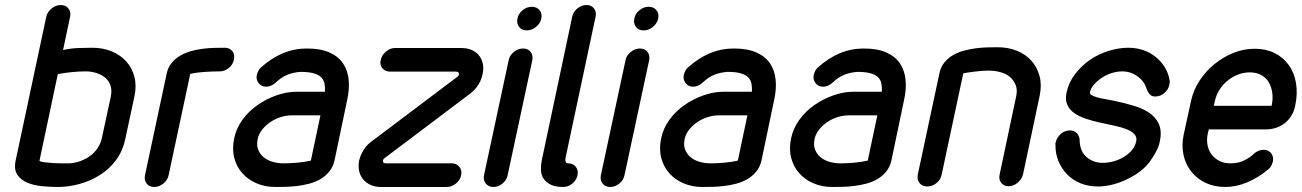

<svg xmlns="http://www.w3.org/2000/svg" viewBox="-20 -744 5180 764"><path d="M479 -193Q469 -144 442 -107.5Q415 -71 377.5 -47.5Q340 -24 296.5 -12Q253 0 211 0Q182 0 149 -3Q116 -6 90 -16.5Q64 -27 49.5 -48Q35 -69 42 -104L164 -677Q168 -696 185 -710Q202 -724 222 -724Q241 -724 252 -710.5Q263 -697 259 -678L231 -545Q263 -552 294 -553Q325 -554 348 -554Q389 -554 423.5 -540Q458 -526 481.5 -500.5Q505 -475 514.5 -439.5Q524 -404 515 -361ZM421 -360Q426 -385 419.5 -404Q413 -423 398.5 -435Q384 -447 363.5 -453.5Q343 -460 320 -460Q296 -460 265.5 -457Q235 -454 210 -449L137 -104Q142 -100 158 -98L193 -95Q211 -94 227 -94H250Q272 -94 294 -101Q316 -108 335 -121Q354 -134 367 -152.5Q380 -171 385 -193Z M651 -47Q647 -27 630 -13.5Q613 0 594 0Q574 0 563.5 -13.5Q553 -27 557 -47L643 -450Q648 -475 662.5 -493Q677 -511 697 -522.5Q717 -534 740 -540.5Q763 -547 787 -550Q811 -553 834 -553.5Q857 -554 874 -554Q894 -554 904.5 -540.5Q915 -527 911 -507Q907 -487 890.5 -473.5Q874 -460 854 -460Q829 -460 796 -458Q763 -456 737 -450Z M1273 -379Q1274 -397 1271 -412Q1268 -427 1257.5 -437Q1247 -447 1227.5 -452.5Q1208 -458 1176 -458Q1147 -456 1123.5 -446.5Q1100 -437 1079 -417Q1060 -399 1039 -399Q1020 -399 1009 -413.5Q998 -428 1002 -446Q1004 -454 1008 -462Q1012 -470 1019 -476Q1060 -513 1105.5 -532Q1151 -551 1201 -551Q1256 -551 1291.5 -535Q1327 -519 1345.5 -491Q1364 -463 1367.5 -425.5Q1371 -388 1361 -344L1311 -105Q1305 -79 1290 -61Q1275 -43 1255.5 -31.5Q1236 -20 1212 -13.5Q1188 -7 1163 -4Q1138 -1 1116 -0.5Q1094 0 1075 0Q1035 0 1001 -14.5Q967 -29 944 -55Q921 -81 912 -116.5Q903 -152 912 -194Q920 -233 944.5 -267Q969 -301 1004 -325.5Q1039 -350 1080 -364.5Q1121 -379 1161 -379ZM1255 -285H1141Q1120 -285 1098.5 -278.5Q1077 -272 1058.5 -260Q1040 -248 1025.5 -231Q1011 -214 1006 -194Q1000 -168 1007 -149.5Q1014 -131 1029 -118.5Q1044 -106 1065 -100Q1086 -94 1108 -94Q1132 -94 1162 -96.5Q1192 -99 1217 -105Z M1532 -459Q1513 -459 1501.5 -472.5Q1490 -486 1495 -505Q1499 -525 1516 -539Q1533 -553 1552 -553H1814Q1841 -553 1859.5 -544Q1878 -535 1888.5 -520Q1899 -505 1902 -486.5Q1905 -468 1900 -448Q1896 -427 1883.5 -407Q1871 -387 1853 -373L1508 -113Q1505 -110 1504 -106Q1503 -101 1505.5 -97.5Q1508 -94 1516 -94H1778Q1797 -94 1808 -80Q1819 -66 1815 -47Q1811 -27 1794 -13.5Q1777 0 1758 0H1496Q1473 0 1455 -8Q1437 -16 1425 -30.5Q1413 -45 1409 -64Q1405 -83 1409 -105Q1414 -126 1426 -146Q1438 -166 1457 -180L1802 -440Q1806 -444 1806 -447Q1807 -452 1804.5 -455.5Q1802 -459 1794 -459Z M2039 -670Q2043 -690 2059.5 -703.5Q2076 -717 2096 -717Q2116 -717 2127 -703.5Q2138 -690 2134 -670Q2130 -651 2113 -637Q2096 -623 2076 -623Q2056 -623 2045.5 -637Q2035 -651 2039 -670ZM2004 -504Q2008 -524 2025 -537.5Q2042 -551 2061 -551Q2081 -551 2091.5 -537.5Q2102 -524 2098 -504L2000 -47Q1996 -27 1979.5 -13.5Q1963 0 1943 0Q1924 0 1913 -13.5Q1902 -27 1906 -47Z M2241 -94Q2261 -94 2271.5 -80Q2282 -66 2278 -47Q2274 -27 2257.5 -13.5Q2241 0 2221 0Q2190 0 2171 -9.5Q2152 -19 2142.5 -34Q2133 -49 2132.5 -68Q2132 -87 2136 -107L2257 -678Q2261 -697 2277.5 -710.5Q2294 -724 2314 -724Q2333 -724 2343.5 -710.5Q2354 -697 2350 -678L2230 -114Q2229 -106 2231 -100Q2233 -94 2241 -94Z M2504 -670Q2508 -690 2524.5 -703.5Q2541 -717 2561 -717Q2581 -717 2592 -703.5Q2603 -690 2599 -670Q2595 -651 2578 -637Q2561 -623 2541 -623Q2521 -623 2510.5 -637Q2500 -651 2504 -670ZM2469 -504Q2473 -524 2490 -537.5Q2507 -551 2526 -551Q2546 -551 2556.5 -537.5Q2567 -524 2563 -504L2465 -47Q2461 -27 2444.5 -13.5Q2428 0 2408 0Q2389 0 2378 -13.5Q2367 -27 2371 -47Z M2972 -379Q2973 -397 2970 -412Q2967 -427 2956.5 -437Q2946 -447 2926.5 -452.5Q2907 -458 2875 -458Q2846 -456 2822.5 -446.5Q2799 -437 2778 -417Q2759 -399 2738 -399Q2719 -399 2708 -413.5Q2697 -428 2701 -446Q2703 -454 2707 -462Q2711 -470 2718 -476Q2759 -513 2804.5 -532Q2850 -551 2900 -551Q2955 -551 2990.5 -535Q3026 -519 3044.5 -491Q3063 -463 3066.5 -425.5Q3070 -388 3060 -344L3010 -105Q3004 -79 2989 -61Q2974 -43 2954.5 -31.5Q2935 -20 2911 -13.5Q2887 -7 2862 -4Q2837 -1 2815 -0.5Q2793 0 2774 0Q2734 0 2700 -14.5Q2666 -29 2643 -55Q2620 -81 2611 -116.5Q2602 -152 2611 -194Q2619 -233 2643.5 -267Q2668 -301 2703 -325.5Q2738 -350 2779 -364.5Q2820 -379 2860 -379ZM2954 -285H2840Q2819 -285 2797.5 -278.5Q2776 -272 2757.5 -260Q2739 -248 2724.5 -231Q2710 -214 2705 -194Q2699 -168 2706 -149.5Q2713 -131 2728 -118.5Q2743 -106 2764 -100Q2785 -94 2807 -94Q2831 -94 2861 -96.5Q2891 -99 2916 -105Z M3489 -379Q3490 -397 3487 -412Q3484 -427 3473.5 -437Q3463 -447 3443.5 -452.5Q3424 -458 3392 -458Q3363 -456 3339.5 -446.5Q3316 -437 3295 -417Q3276 -399 3255 -399Q3236 -399 3225 -413.5Q3214 -428 3218 -446Q3220 -454 3224 -462Q3228 -470 3235 -476Q3276 -513 3321.5 -532Q3367 -551 3417 -551Q3472 -551 3507.5 -535Q3543 -519 3561.5 -491Q3580 -463 3583.5 -425.5Q3587 -388 3577 -344L3527 -105Q3521 -79 3506 -61Q3491 -43 3471.5 -31.5Q3452 -20 3428 -13.5Q3404 -7 3379 -4Q3354 -1 3332 -0.5Q3310 0 3291 0Q3251 0 3217 -14.5Q3183 -29 3160 -55Q3137 -81 3128 -116.5Q3119 -152 3128 -194Q3136 -233 3160.5 -267Q3185 -301 3220 -325.5Q3255 -350 3296 -364.5Q3337 -379 3377 -379ZM3471 -285H3357Q3336 -285 3314.5 -278.5Q3293 -272 3274.5 -260Q3256 -248 3241.5 -231Q3227 -214 3222 -194Q3216 -168 3223 -149.5Q3230 -131 3245 -118.5Q3260 -106 3281 -100Q3302 -94 3324 -94Q3348 -94 3378 -96.5Q3408 -99 3433 -105Z M3727 -49Q3723 -29 3706.5 -15.5Q3690 -2 3670 -2Q3650 -2 3639 -15.5Q3628 -29 3632 -49L3718 -452Q3723 -477 3737.5 -495Q3752 -513 3772 -524.5Q3792 -536 3816 -542.5Q3840 -549 3864 -552Q3888 -555 3910.5 -555.5Q3933 -556 3950 -556Q3992 -556 4026.5 -542Q4061 -528 4084 -502.5Q4107 -477 4116.5 -441.5Q4126 -406 4117 -363L4051 -51Q4046 -31 4029.5 -17Q4013 -3 3993 -3Q3974 -3 3963.5 -17Q3953 -31 3958 -51L4024 -363Q4029 -388 4021 -407Q4013 -426 3998 -438.5Q3983 -451 3960.5 -457Q3938 -463 3914 -463Q3901 -463 3886.5 -462Q3872 -461 3858 -459Q3844 -457 3832 -455.5Q3820 -454 3813 -452Z M4634 -425Q4635 -421 4634.5 -416Q4634 -411 4633 -407Q4630 -389 4614 -374.5Q4598 -360 4577 -360Q4565 -360 4558.5 -365.5Q4552 -371 4547.5 -379.5Q4543 -388 4539.5 -398.5Q4536 -409 4527 -421Q4512 -439 4491 -449.5Q4470 -460 4446 -460Q4426 -460 4404.5 -453.5Q4383 -447 4365 -435Q4347 -423 4333.5 -408Q4320 -393 4317 -376Q4316 -370 4323.5 -365.5Q4331 -361 4344.5 -357Q4358 -353 4376 -350Q4394 -347 4413 -343Q4450 -335 4487 -324.5Q4524 -314 4551 -296.5Q4578 -279 4591 -251Q4604 -223 4595 -181Q4593 -168 4586.5 -153.5Q4580 -139 4572 -126Q4564 -113 4556.5 -102.5Q4549 -92 4542 -85Q4524 -66 4501 -51Q4478 -36 4452.5 -25Q4427 -14 4400.5 -8Q4374 -2 4349 -2Q4311 -2 4280 -14.5Q4249 -27 4226.5 -50Q4204 -73 4191.5 -103.5Q4179 -134 4180 -169Q4179 -171 4179.5 -173.5Q4180 -176 4181 -178Q4185 -197 4201 -211Q4217 -225 4238 -225Q4254 -225 4264.5 -214.5Q4275 -204 4276 -188Q4276 -168 4282 -151Q4288 -134 4300.5 -122Q4313 -110 4330 -103Q4347 -96 4368 -96Q4389 -96 4411 -102Q4433 -108 4452 -119.5Q4471 -131 4484 -146.5Q4497 -162 4501 -181Q4505 -198 4494 -210Q4483 -222 4462.5 -230Q4442 -238 4414 -244L4358 -256Q4330 -262 4302.5 -271Q4275 -280 4255.5 -293.5Q4236 -307 4227 -327Q4218 -347 4224 -376Q4233 -417 4258.5 -450Q4284 -483 4317.5 -506Q4351 -529 4391.5 -541.5Q4432 -554 4469 -554Q4502 -554 4529.5 -544.5Q4557 -535 4578.5 -517.5Q4600 -500 4614.5 -477Q4629 -454 4634 -425Z M4810 -323H4906H4970H5007H5027H5035H5040Q5046 -351 5042.5 -375Q5039 -399 5028.5 -417Q5018 -435 4998.5 -445.5Q4979 -456 4953 -456Q4928 -456 4905.5 -447Q4883 -438 4864 -422.5Q4845 -407 4832 -386Q4819 -365 4814 -341ZM4969 -132Q4978 -140 4988 -144Q4998 -148 5008 -148Q5028 -148 5038.5 -133.5Q5049 -119 5045 -101Q5043 -94 5039.5 -86Q5036 -78 5029 -72Q4986 -36 4942 -18Q4898 0 4856 0Q4812 0 4778 -16Q4744 -32 4721 -60.5Q4698 -89 4689.5 -127Q4681 -165 4690 -208L4719 -341Q4728 -384 4752.5 -422Q4777 -460 4812 -488.5Q4847 -517 4888 -533.5Q4929 -550 4973 -550Q5017 -550 5051.5 -533Q5086 -516 5108 -485.5Q5130 -455 5137 -413.5Q5144 -372 5134 -324Q5125 -280 5093 -254.5Q5061 -229 5015 -229H4790L4785 -208Q4781 -185 4785.5 -164Q4790 -143 4802.5 -127.5Q4815 -112 4833.5 -103Q4852 -94 4876 -94Q4909 -94 4933.5 -107Q4958 -120 4969 -132Z"/></svg>

Font: VDS
Style: Italic
Weight: 400
Designer: artmaker
Foundry: artmaker
Version: Version 1.000 2009 initial release